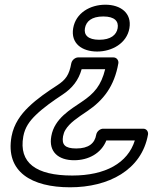

<svg xmlns="http://www.w3.org/2000/svg" viewBox="-20 -583 669 816"><path d="M287 163C133 163 59 109 79 -3C86 -42 106 -69 133 -95C164 -125 205 -154 246 -181C287 -208 314 -242 327 -289H427C410 -220 381 -186 327 -150C282 -119 211 -80 198 -4C186 62 228 98 295 98C356 98 410 69 432 14H553C523 110 428 163 287 163ZM278 213C441 213 582 140 609 -11C611 -22 604 -36 589 -36H418C407 -36 392 -26 389 -11C383 26 357 48 304 48C255 48 242 31 248 -4C250 -14 253 -23 258 -31C276 -61 310 -83 350 -110C420 -157 466 -217 483 -314C485 -325 477 -339 462 -339H312C301 -339 286 -329 283 -314C274 -264 259 -244 224 -221C181 -193 138 -164 101 -128C69 -97 39 -57 29 -3C2 148 115 213 278 213ZM419 -513C468 -513 485 -492 480 -463C475 -435 451 -414 402 -414C353 -414 336 -435 341 -463C346 -492 369 -513 419 -513ZM428 -563C363 -563 302 -528 291 -463C280 -398 329 -364 393 -364C456 -364 519 -399 530 -463C541 -528 492 -563 428 -563Z"/></svg>

Font: Asimov
Style: XWidOuIt
Weight: 500
Designer: Google
Version: Version 2.000980; 2014